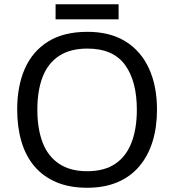

<svg xmlns="http://www.w3.org/2000/svg" viewBox="-20 -875 821 905"><path d="M720 -358Q720 -275 699 -207.5Q678 -140 636.5 -91Q595 -42 533.5 -16Q472 10 391 10Q307 10 245 -16.5Q183 -43 142 -91.5Q101 -140 81 -208Q61 -276 61 -359Q61 -469 97 -551Q133 -633 206.5 -679Q280 -725 392 -725Q499 -725 572 -679.5Q645 -634 682.5 -551.5Q720 -469 720 -358ZM156 -358Q156 -268 181 -203Q206 -138 258.5 -103Q311 -68 391 -68Q472 -68 523.5 -103Q575 -138 600 -203Q625 -268 625 -358Q625 -493 569 -569.5Q513 -646 392 -646Q311 -646 258.5 -611.5Q206 -577 181 -512.5Q156 -448 156 -358ZM539 -855V-784H242V-855Z"/></svg>

Font: Noto Sans Kannada
Style: Regular
Weight: 400
Designer: Jelle Bosma - Monotype Design Team
Foundry: Monotype Imaging Inc.
Version: Version 2.003